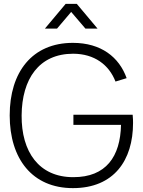

<svg xmlns="http://www.w3.org/2000/svg" viewBox="-20 -955 736 990"><path d="M420.5 -807.5H483L376 -935H318.5L211.5 -807.5H274L347 -893.5ZM356 15C568 15 666 -129.5 666 -320.5C666 -328.5 666 -346 664 -363.5H358.5V-311H604C600.5 -148 527 -41 357.5 -41.5C180.5 -41.5 90 -172.5 91.5 -360C93 -547.5 180.5 -678 357.5 -678C467 -677.5 542 -621 575.5 -534.5L633 -552C594.5 -660.5 501 -734 356 -734C145.5 -734 30 -583 30 -360C30 -136 146.5 15 356 15Z"/></svg>

Font: Hauora Light
Style: Regular
Weight: 300
Designer: Wayne Shih
Foundry: WCYS
Version: Version 1.001;hotconv 1.0.109;makeotfexe 2.5.65596